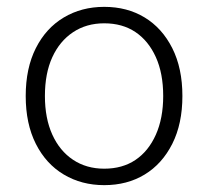

<svg xmlns="http://www.w3.org/2000/svg" viewBox="-20 -530 607 560"><path d="M284 -510Q351 -510 402 -479Q453 -448 482.5 -389.5Q512 -331 512 -250Q512 -169 482.5 -110.5Q453 -52 402 -21Q351 10 284 10Q218 10 166 -21Q114 -52 84.5 -110.5Q55 -169 55 -250Q55 -331 84.5 -389.5Q114 -448 166 -479Q218 -510 284 -510ZM284 -462Q232 -462 193 -436Q154 -410 132.5 -363Q111 -316 111 -250Q111 -185 132.5 -137.5Q154 -90 193 -64Q232 -38 284 -38Q337 -38 375 -63.5Q413 -89 434.5 -137Q456 -185 456 -250Q456 -316 434.5 -363.5Q413 -411 375 -436.5Q337 -462 284 -462Z"/></svg>

Font: Kantumruy Pro Light
Style: Regular
Weight: 300
Version: Version 1.002